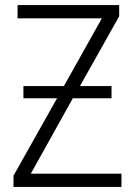

<svg xmlns="http://www.w3.org/2000/svg" viewBox="-20 -734 530 754"><path d="M72 -396V-348H204L33 -44V0H457V-52H101L266 -348H418V-396H294L448 -670V-714H49V-662H380L231 -396Z"/></svg>

Font: Noto Sans SemiCondensed Light
Style: Regular
Weight: 300
Width: 4
Designer: Monotype Design Team
Foundry: Monotype Imaging Inc.
Version: Version 2.013